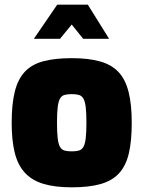

<svg xmlns="http://www.w3.org/2000/svg" viewBox="-20 -797 614 822"><path d="M287 5Q215 5 165.5 -10Q116 -25 86 -58Q56 -91 43 -143.5Q30 -196 30 -271Q30 -352 43.5 -405.5Q57 -459 87 -490.5Q117 -522 166.5 -535Q216 -548 287 -548Q359 -548 408.5 -534Q458 -520 487.5 -488.5Q517 -457 530.5 -403.5Q544 -350 544 -271Q544 -193 531.5 -140Q519 -87 489.5 -55Q460 -23 410.5 -9Q361 5 287 5ZM287 -149Q306 -149 318 -152.5Q330 -156 337 -168Q344 -180 347 -205Q350 -230 350 -272Q350 -314 347 -338.5Q344 -363 337 -375Q330 -387 318 -390.5Q306 -394 287 -394Q268 -394 256 -390.5Q244 -387 237 -375Q230 -363 227 -338.5Q224 -314 224 -272Q224 -230 227 -205Q230 -180 237 -168Q244 -156 256 -152.5Q268 -149 287 -149ZM125 -631 225 -777H356L447 -631H336L287 -692L237 -631Z"/></svg>

Font: Exo Thin Black
Style: Regular
Weight: 900
Version: Version 2.000